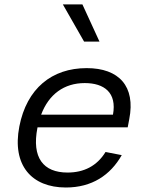

<svg xmlns="http://www.w3.org/2000/svg" viewBox="-20 -822 660 854"><path d="M66 -259.5C32.5 -86.5 121 12 273 12C389 12 471 -43 521.5 -132L449.5 -146C411 -83.5 353 -54.5 280.5 -54.5C172.5 -54.5 120.5 -120.5 146.5 -253.5L147 -255.5H548L555 -292.5C583.5 -438 509.5 -519 365.5 -519C210.5 -519 99 -428.5 66 -259.5ZM422.5 -637 346.5 -802.5H259.5L354 -637ZM163 -312C197 -402.5 265 -452.5 357 -452.5C443.5 -452.5 500.5 -410 482.5 -312Z"/></svg>

Font: Monaspace Neon Light
Style: Italic
Weight: 300
Italic angle: -11°
Designer: Riley Cran & the Lettermatic Team
Foundry: Lettermatic
Version: Version 1.200 (Monaspace Neon)